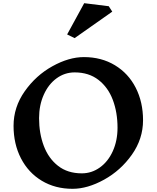

<svg xmlns="http://www.w3.org/2000/svg" viewBox="-20 -1164 982 1204"><path d="M877 -410Q877 -293 807 -194Q737 -95 633 -37.5Q529 20 435 20Q326 20 242 -30.5Q158 -81 111.5 -171Q65 -261 65 -375Q65 -492 135 -591.5Q205 -691 308.5 -748.5Q412 -806 506 -806Q616 -806 700.5 -755Q785 -704 831 -614Q877 -524 877 -410ZM225 -423Q225 -328 254.5 -249.5Q284 -171 344 -124Q404 -77 493 -77Q555 -77 606.5 -114Q658 -151 687.5 -216.5Q717 -282 717 -363Q717 -459 687.5 -537.5Q658 -616 597.5 -663Q537 -710 448 -710Q386 -710 335 -673Q284 -636 254.5 -570Q225 -504 225 -423ZM684 -1091 448 -925 401 -948 508 -1144 662 -1125Z"/></svg>

Font: Inknut Antiqua SemiBold
Style: Regular
Weight: 600
Designer: Claus Eggers Sørensen
Foundry: Claus Eggers Sørensen
Version: Version 1.003; ttfautohint (v1.8.2) -l 8 -r 50 -G 200 -x 14 